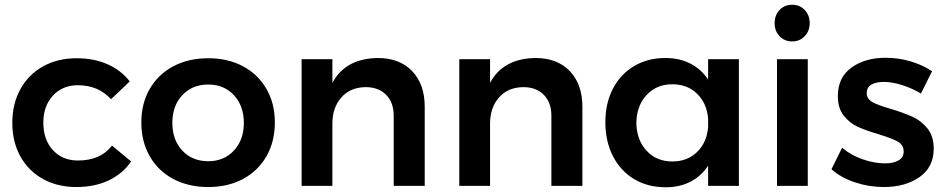

<svg xmlns="http://www.w3.org/2000/svg" viewBox="-20 -785 3994 811"><path d="M309 -425Q244 -425 203.5 -381Q163 -337 163 -267Q163 -195 203.5 -151Q244 -107 309 -107Q405 -107 453 -170L534 -103Q498 -51 439 -23Q380 5 302 5Q223 5 161.5 -29Q100 -63 66 -124.5Q32 -186 32 -266Q32 -347 66.5 -409Q101 -471 162.5 -505Q224 -539 304 -539Q377 -539 434.5 -513.5Q492 -488 528 -441L449 -366Q395 -425 309 -425Z M1141 -268Q1141 -187 1105.5 -125Q1070 -63 1006.5 -29Q943 5 860 5Q776 5 712 -29Q648 -63 612.5 -125Q577 -187 577 -268Q577 -348 612.5 -409.5Q648 -471 712 -505Q776 -539 860 -539Q943 -539 1006.5 -505Q1070 -471 1105.5 -409.5Q1141 -348 1141 -268ZM708 -266Q708 -194 750 -149Q792 -104 860 -104Q926 -104 968 -149Q1010 -194 1010 -266Q1010 -338 968 -383Q926 -428 860 -428Q792 -428 750 -383Q708 -338 708 -266Z M1774 -334V0H1643V-296Q1643 -352 1611 -384.5Q1579 -417 1524 -417Q1459 -416 1421.5 -373Q1384 -330 1384 -263V0H1254V-535H1384V-435Q1439 -538 1576 -540Q1668 -540 1721 -484.5Q1774 -429 1774 -334Z M2440 -334V0H2309V-296Q2309 -352 2277 -384.5Q2245 -417 2190 -417Q2125 -416 2087.5 -373Q2050 -330 2050 -263V0H1920V-535H2050V-435Q2105 -538 2242 -540Q2334 -540 2387 -484.5Q2440 -429 2440 -334Z M3101 -535V0H2971V-85Q2942 -41 2896.5 -17.5Q2851 6 2792 6Q2716 6 2658.5 -28.5Q2601 -63 2569 -125.5Q2537 -188 2537 -269Q2537 -349 2569 -410.5Q2601 -472 2658.5 -506Q2716 -540 2791 -540Q2850 -540 2896 -516.5Q2942 -493 2971 -449V-535ZM2971 -247V-285Q2965 -350 2924 -389.5Q2883 -429 2820 -429Q2753 -429 2711 -383.5Q2669 -338 2668 -266Q2669 -194 2711 -148.5Q2753 -103 2820 -103Q2883 -103 2924 -142.5Q2965 -182 2971 -247Z M3400 -687Q3400 -654 3379 -632Q3358 -610 3326 -610Q3294 -610 3273 -632Q3252 -654 3252 -687Q3252 -721 3273 -743Q3294 -765 3326 -765Q3358 -765 3379 -743Q3400 -721 3400 -687ZM3262 -535H3392V0H3262Z M3713 -439Q3680 -439 3660.5 -427.5Q3641 -416 3641 -392Q3641 -367 3665.5 -353.5Q3690 -340 3743 -325Q3799 -308 3835 -291.5Q3871 -275 3897.5 -242.5Q3924 -210 3924 -157Q3924 -79 3864 -37Q3804 5 3713 5Q3651 5 3592 -14.5Q3533 -34 3492 -70L3537 -161Q3573 -130 3623 -112.5Q3673 -95 3718 -95Q3754 -95 3775.5 -107.5Q3797 -120 3797 -145Q3797 -173 3772 -187Q3747 -201 3691 -218Q3637 -234 3603 -249.5Q3569 -265 3544 -296.5Q3519 -328 3519 -379Q3519 -458 3576.5 -499.5Q3634 -541 3721 -541Q3774 -541 3825.5 -526Q3877 -511 3917 -484L3870 -390Q3831 -413 3789.5 -426Q3748 -439 3713 -439Z"/></svg>

Font: TypoPRO Montserrat Alternates
Style: Regular
Weight: 500
Designer: Julieta Ulanovsky
Foundry: Julieta Ulanovsky
Version: Version 6.001